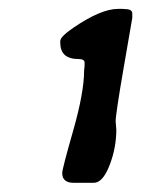

<svg xmlns="http://www.w3.org/2000/svg" viewBox="-20 -720 327 428"><path d="M189 -312.5H144Q118.7 -312.5 118.7 -334.5Q118.7 -343.3 143.1 -428.7Q167.5 -514.2 167.5 -563L168.5 -572.3V-580.6Q168.5 -588.4 154.8 -588.4Q114.3 -588.4 114.3 -625V-628.4Q114.3 -638.2 143.6 -658.2Q205.1 -700.2 243.2 -700.2H253.9L258.8 -699.7Q274.9 -699.7 274.9 -689.9V-680.2Q274.9 -679.2 256.3 -572.5Q237.8 -465.8 237.8 -449.2L239.3 -431.2Q239.3 -390.1 224.1 -351.3Q209 -312.5 189 -312.5Z"/></svg>

Font: Averia Sans Libre
Style: Bold Italic
Weight: 700
Italic angle: -6.90001°
Version: Version 1.002